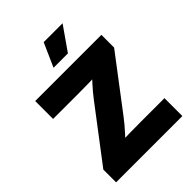

<svg xmlns="http://www.w3.org/2000/svg" viewBox="-265 -1086 1218 1218"><g transform="rotate(-45 344.5 -477.0)"><path d="M46.9 0V-114.3L316.9 -469.2Q348.6 -511.2 387.5 -553.5Q426.3 -595.7 466.8 -637.7L480 -573.7Q427.7 -568.8 375.7 -567.9Q323.7 -566.9 271.5 -566.9H48.8V-727.5H642.6V-613.3L377.9 -264.6Q345.2 -221.2 304.9 -177.2Q264.6 -133.3 223.6 -89.8L210 -153.8Q266.1 -158.7 321.8 -159.7Q377.4 -160.6 433.1 -160.6H641.6V0ZM280.3 -794.4 351.1 -953.6H520.5L409.2 -794.4Z"/></g></svg>

Font: Inter 16pt Black
Style: Regular
Weight: 900
Version: Version 4.001;git-66647c0bb